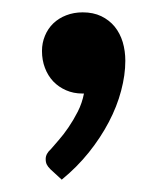

<svg xmlns="http://www.w3.org/2000/svg" viewBox="-20 -152 270 311"><path d="M48 -69.5Q48 -82.5 52.8 -94Q57.5 -105.5 66.2 -114Q75 -122.5 87.2 -127.2Q99.5 -132 114 -132Q131 -132 144 -125.8Q157 -119.5 165.8 -108.8Q174.5 -98 178.8 -83.8Q183 -69.5 183 -53.5Q183 -30.5 176.2 -5Q169.5 20.5 156.2 45.8Q143 71 123.8 95Q104.5 119 80 139L61.5 122Q57.5 118 55.8 114.5Q54 111 54 105.5Q54 97 62.5 89.5Q67.5 83.5 75.2 74.8Q83 66 91 54.2Q99 42.5 106 28.8Q113 15 116 -0.5H113.5Q99 -0.5 87 -5.8Q75 -11 66.2 -20.2Q57.5 -29.5 52.8 -42Q48 -54.5 48 -69.5Z"/></svg>

Font: Lato
Style: Regular
Weight: 600
Designer: Lukasz Dziedzic
Foundry: tyPoland Lukasz Dziedzic
Version: Version 2.006; 2014-01-15; ttfautohint (v1.4.1)